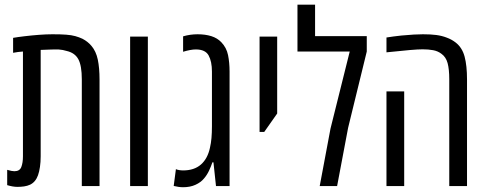

<svg xmlns="http://www.w3.org/2000/svg" viewBox="-20 -784 2050 809"><path d="M53.2 3.4Q43.9 3.4 32.7 1.5Q21.5 -0.5 10.3 -3.9V-68.4Q30.3 -62.5 40.5 -62.5Q63 -62.5 69.8 -80.3Q76.7 -98.1 76.7 -125.5V-566.9Q66.4 -566.4 55.9 -564.9Q45.4 -563.5 35.2 -561.5V-624.5Q54.2 -627.9 83.3 -631.3Q112.3 -634.8 143.6 -637.2Q174.8 -639.6 201.2 -639.6Q236.3 -639.6 258.8 -637.9Q281.2 -636.2 297.1 -631.8Q313 -627.4 327.6 -620.6Q338.9 -614.7 348.1 -607.4Q357.4 -600.1 365.2 -590.8Q384.8 -567.9 392.1 -532.7Q399.4 -497.6 399.4 -449.2V0H324.7V-449.7Q324.7 -507.3 310.1 -534.4Q295.4 -561.5 260.7 -569.3Q246.1 -574.2 225.6 -575.7Q216.8 -575.7 198.2 -575.4Q179.7 -575.2 151.4 -573.7V-125.5Q151.4 -101.1 148.4 -80.8Q145.5 -60.5 140.1 -45.4Q129.9 -17.1 106.9 -5.9Q95.2 -0.5 81.3 1.5Q67.4 3.4 53.2 3.4Z M528.3 0V-629.9H603V0Z M751.5 4.9Q741.7 4.9 731.9 3.4Q722.2 2 711.9 -0.5L721.2 -71.3Q726.1 -68.8 734.6 -67.4Q743.2 -65.9 751.5 -65.9Q798.3 -65.9 826.7 -90.8Q855 -115.7 864.7 -161.6Q869.1 -180.2 871.1 -202.6Q873 -225.1 873 -252V-482.4Q873 -524.9 859.1 -550.3Q845.2 -575.7 805.2 -575.7Q794.4 -575.7 781 -573.2Q767.6 -570.8 751.5 -565.9V-630.9Q781.2 -639.6 812.5 -639.6Q845.2 -639.6 870.6 -631.6Q896 -623.5 912.6 -606Q934.6 -583 940.9 -551.8Q947.3 -520.5 947.3 -482.4V0H890.1L879.4 -100.1H875Q869.1 -82.5 860.6 -64.5Q852.1 -46.4 839.4 -31.7Q826.2 -15.6 803.7 -5.4Q781.2 4.9 751.5 4.9Z M1073.7 -228V-629.9H1147.9V-305.7L1093.3 -228Z M1327.1 0 1372.6 -242.2 1453.6 -566.9H1233.4V-764.2H1307.6V-631.8H1525.4V-566.9L1446.8 -245.6L1400.4 0Z M1873 0V-449.7Q1873 -492.2 1866 -518.1Q1858.9 -543.9 1840.3 -557.1Q1825.2 -568.8 1805.2 -572.5Q1785.2 -576.2 1760.7 -576.2Q1741.7 -576.2 1707.3 -573.2Q1672.9 -570.3 1608.4 -563.5V-626Q1622.6 -628.4 1638.4 -630.4Q1654.3 -632.3 1671.4 -634.3Q1701.7 -637.2 1723.9 -638.4Q1746.1 -639.6 1762.2 -639.6Q1794.9 -639.6 1818.6 -636.5Q1842.3 -633.3 1862.3 -625.5Q1873 -621.6 1882.3 -616.5Q1891.6 -611.3 1900.4 -604.5Q1927.7 -583 1937.7 -545.2Q1947.8 -507.3 1947.8 -449.2V0ZM1608.4 0V-398.9H1683.1V0Z"/></svg>

Font: Open Sans Condensed
Style: Regular
Weight: 400
Width: 3
Designer: Monotype Design Team
Foundry: Monotype Imaging Inc.
Version: Version 3.000